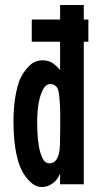

<svg xmlns="http://www.w3.org/2000/svg" viewBox="-20 -739 392 770"><path d="M221 -40H219Q211 -18 191 -3.5Q171 11 148 11Q123 11 103 -8Q83 -27 72 -47Q60 -68 52.5 -94Q45 -120 41 -147.5Q37 -175 35.5 -202.5Q34 -230 34 -254Q34 -273 35.5 -296.5Q37 -320 40.5 -344Q44 -368 50 -391Q56 -414 65 -431Q78 -456 99 -476.5Q120 -497 151 -497Q175 -497 191 -486Q207 -475 221 -458V-719H316V0H221ZM183 -402Q165 -402 154.5 -383.5Q144 -365 138 -340Q132 -315 130.5 -290Q129 -265 129 -252Q129 -239 130 -211Q131 -183 135.5 -155Q140 -127 150 -105.5Q160 -84 178 -84Q195 -84 204 -96Q213 -108 216.5 -124.5Q220 -141 220.5 -159Q221 -177 221 -188Q221 -198 221.5 -227.5Q222 -257 221.5 -289.5Q221 -322 218 -350.5Q215 -379 209 -388Q198 -402 183 -402ZM107.4 -660.6H334.4V-571.6H107.4Z"/></svg>

Font: Osterbar
Style: Regular
Weight: 500
Width: 3
Designer: Peter Wiegel, Basierend auf Erbar schmal-halbfette Grotesk v. Jacob Erbar
Foundry: Peter Wiegel
Version: Version 1.0